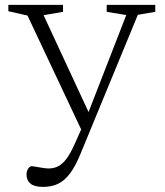

<svg xmlns="http://www.w3.org/2000/svg" viewBox="-20 -510 662 771"><path d="M347.5 -34.5 310 18.5 90.5 -447.5 13.5 -465V-490.5H233V-462.5L155 -449ZM153 240.5Q118.5 240.5 102.5 227.5Q86.5 214.5 86.5 190.5Q86.5 181 89.8 173.5Q93 166 97.5 161.8Q102 157.5 107 157.5Q112.5 157.5 125 159.8Q137.5 162 151.8 164.2Q166 166.5 175 166.5Q197 166.5 214.5 157.2Q232 148 247.8 126.5Q263.5 105 280 68L315.5 -11.5L324.5 -31.5L487 -449.5L408.5 -462.5V-490.5H603.5V-462.5L533.5 -450.5L304 106Q283.5 156.5 261.5 186Q239.5 215.5 213.2 228Q187 240.5 153 240.5Z"/></svg>

Font: Newsreader 9pt Light
Style: Regular
Weight: 300
Designer: Hugues Gentile
Foundry: Production Type
Version: Version 1.003